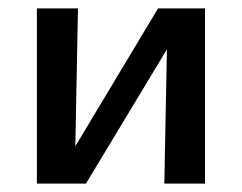

<svg xmlns="http://www.w3.org/2000/svg" viewBox="-20 -438 577 458"><path d="M372 0 380 -418H469V0ZM68 0V-418H166L158 0ZM132 0V-43L357 -418H410V-373L185 0Z"/></svg>

Font: Ysabeau Office SemiBold
Style: Regular
Weight: 600
Designer: Christian Thalmann (Catharsis Fonts)
Version: Version 2.001;gftools[0.9.30]; featfreeze: tnum,lnum,ss02